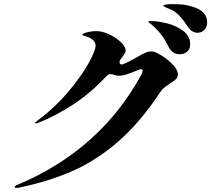

<svg xmlns="http://www.w3.org/2000/svg" viewBox="-20 -896 1040 938"><path d="M992 -786Q992 -763 978 -749.5Q964 -736 945 -736Q918 -736 899 -764Q873 -802 855 -821Q837 -840 811 -851Q802 -855 790 -860Q778 -865 778 -868Q778 -876 829 -876Q896 -876 944 -854.5Q992 -833 992 -786ZM909 -680Q909 -655 893.5 -643Q878 -631 858 -631Q823 -631 805 -665Q787 -701 769.5 -724.5Q752 -748 726 -771Q720 -777 712.5 -782Q705 -787 705 -789Q705 -792 710 -792.5Q715 -793 721 -793Q751 -793 795.5 -782Q840 -771 874.5 -745.5Q909 -720 909 -680ZM849 -533Q849 -519 840.5 -510Q832 -501 813 -490Q795 -478 783.5 -469Q772 -460 763 -446Q665 -298 557.5 -204.5Q450 -111 333 -60Q216 -9 71 21L60 22Q52 22 52 17Q52 12 65 7Q470 -163 671 -532Q677 -544 677 -550Q677 -558 669 -558Q665 -558 657 -555Q622 -540 599.5 -533Q577 -526 560 -526Q546 -526 532 -532Q524 -534 520 -534Q510 -534 502 -526Q424 -442 337.5 -385.5Q251 -329 169 -297Q160 -293 155 -293Q151 -293 151 -295Q151 -298 166 -309Q247 -369 311 -444.5Q375 -520 411 -584Q447 -648 447 -673Q447 -690 432.5 -702Q418 -714 395 -720Q382 -723 382 -727Q382 -731 397 -736Q425 -744 450 -744Q480 -744 514 -728Q548 -712 571 -689.5Q594 -667 594 -649Q594 -644 590.5 -637.5Q587 -631 583 -625L569 -606Q564 -600 564 -592Q564 -587 567 -584Q570 -581 575 -581Q579 -581 585 -584Q612 -595 655 -620Q679 -634 692.5 -639.5Q706 -645 721 -645Q736 -645 768 -625.5Q800 -606 824.5 -580Q849 -554 849 -533Z"/></svg>

Font: Shippori Mincho B1 ExtraBold
Style: Regular
Weight: 800
Designer: FONTDASU
Foundry: FONTDASU / Google Inc. / but / Adobe
Version: Version 3.110; ttfautohint (v1.8.3)